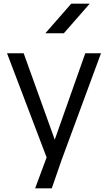

<svg xmlns="http://www.w3.org/2000/svg" viewBox="-20 -842 584 1038"><path d="M325 -662H225L365 -822H465ZM526 -554 313 23 260 176H170L232 9L18 -554H108L276 -87L441 -554Z"/></svg>

Font: Kakao Big Sans
Style: Regular
Weight: 400
Designer: Park Young-rak; Lee Sang-min; Kim Jung-jin; Min Bon; Park Min-gyu;
Foundry: Kakao Corporation
Version: Version 2.003